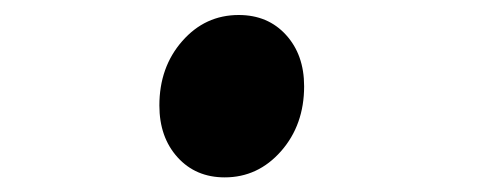

<svg xmlns="http://www.w3.org/2000/svg" viewBox="-20 -229 640 256"><path d="M279.6 7.5Q241 7.5 216.8 -19.2Q192.5 -46 192.5 -88.4Q192.5 -139.5 223 -174.2Q253.5 -209 298.3 -209Q337.2 -209 361.3 -182.5Q385.5 -156 385.5 -114Q385.5 -62.5 354.8 -27.5Q324 7.5 279.6 7.5Z"/></svg>

Font: Spline Sans Mono
Style: Italic
Weight: 400
Italic angle: -4°
Monospace: yes
Designer: Eben Sorkin, Mirko Velimirovic
Foundry: Sorkin Type
Version: Version 1.004